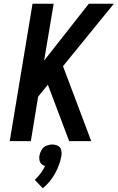

<svg xmlns="http://www.w3.org/2000/svg" viewBox="-20 -755 629 1027"><path d="M32 0H145L184 -238L236 -302L350 0H468L317 -401L589 -735H455L216 -431L267 -735H154ZM209 252Q250 218 275 172Q300 126 309 77Q311 61 307 46Q303 31 289 24.5Q275 18 260 18Q244 18 228 24.5Q212 31 203 46Q194 61 191 77Q189 89 191 101Q193 113 201 121.5Q209 130 221 133Q211 154 197 172.5Q183 191 166 207Z"/></svg>

Font: Iosevka Sparkle SmBdObl
Style: Regular
Weight: 600
Italic angle: -9°
Designer: Belleve Invis
Foundry: Belleve Invis
Version: Version 4.5.0; ttfautohint (v1.8.3)